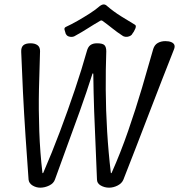

<svg xmlns="http://www.w3.org/2000/svg" viewBox="-20 -867 827 887"><path d="M166 0Q147 0 130.5 -10Q114 -20 112 -37Q105 -132 98 -237Q91 -342 86 -443Q81 -544 78 -627Q77 -648 87.5 -657.5Q98 -667 121 -667Q141 -667 153 -658.5Q165 -650 165 -631Q162 -549 160 -454Q158 -359 161.5 -260.5Q165 -162 176 -69Q176 -67 177.5 -67Q179 -67 180 -69Q220 -161 257 -259.5Q294 -358 326 -453Q358 -548 381 -630Q386 -650 397.5 -658.5Q409 -667 428 -667Q454 -667 462.5 -658.5Q471 -650 471 -630Q468 -548 468.5 -453Q469 -358 475 -259.5Q481 -161 492 -69Q492 -67 493.5 -67Q495 -67 496 -69Q537 -161 572 -262Q607 -363 636 -461Q665 -559 688 -641Q694 -660 709 -668.5Q724 -677 744 -677Q760 -677 771 -672.5Q782 -668 785.5 -659.5Q789 -651 783 -637Q758 -574 729 -499.5Q700 -425 669.5 -345.5Q639 -266 608.5 -187Q578 -108 550 -37Q543 -20 523.5 -10Q504 0 484 0Q463 0 445.5 -10Q428 -20 428 -38Q426 -103 422 -184Q418 -265 415 -353Q412 -441 411 -526Q410 -528 409 -528Q408 -528 407 -526Q380 -441 348.5 -353Q317 -265 287 -184Q257 -103 234 -38Q228 -20 207.5 -10Q187 0 166 0ZM603 -753Q611 -749 605 -734.5Q599 -720 590 -709V-708Q585 -702 576.5 -699Q568 -696 559.5 -697Q551 -698 546 -702Q520 -719 499 -736Q478 -753 453 -771Q448 -774 443 -771Q412 -753 385.5 -736Q359 -719 328 -702Q318 -695 304 -697Q290 -699 285 -709L284 -710Q280 -721 278 -730Q276 -739 285 -743Q309 -754 338 -770.5Q367 -787 395 -805Q423 -823 441 -839Q452 -847 460 -846.5Q468 -846 475 -839Q504 -814 539 -792Q574 -770 603 -753Z"/></svg>

Font: Winky Sans Light
Style: Italic
Weight: 300
Italic angle: -8.97852°
Designer: Simon Atzbach
Foundry: typofactur
Version: Version 1.205